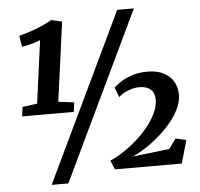

<svg xmlns="http://www.w3.org/2000/svg" viewBox="-58 -875 1027 986"><g transform="rotate(-5 456.0 -382.0)"><path d="M54.5 -361 130.5 -371 174 -694.5Q162 -689.5 144.8 -684.2Q127.5 -679 109.8 -674.8Q92 -670.5 78.5 -669L69.5 -726.5Q88 -730.5 111.8 -738Q135.5 -745.5 160 -755Q184.5 -764.5 205.8 -774.5Q227 -784.5 240.5 -792.5L295 -779.5L239.5 -371L321 -361L314.5 -312.5H48ZM582 -815H668L254.5 51H168.5ZM499 0 480 -46.5Q533.5 -71.5 581 -107.2Q628.5 -143 664.5 -184Q700.5 -225 720.2 -265.5Q740 -306 739 -339.5Q738.5 -375 717.8 -392.2Q697 -409.5 661 -409.5Q637.5 -409.5 615 -402.2Q592.5 -395 576 -385.2Q559.5 -375.5 554 -367L534 -418.5Q542.5 -427 565.2 -443Q588 -459 624.5 -472.2Q661 -485.5 710 -485.5Q760 -485.5 793.8 -467.2Q827.5 -449 843.8 -419Q860 -389 860 -353.5Q860 -314.5 837.8 -272.2Q815.5 -230 777.8 -189.8Q740 -149.5 693 -115Q646 -80.5 596 -57.5L786.5 -80L822.5 -130.5L877.5 -118.5L844 0Z"/></g></svg>

Font: Merriweather 24pt Black
Style: Italic
Weight: 900
Italic angle: -7.8°
Designer: Eben Sorkin
Foundry: Eben Sorkin
Version: Version 2.101